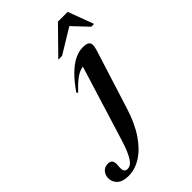

<svg xmlns="http://www.w3.org/2000/svg" viewBox="-489 -817 1155 1155"><g transform="rotate(-45 89.0 -239.0)"><path d="M168 -56.5Q137 43 92 108.8Q47 174.5 -5.2 207Q-57.5 239.5 -111.5 239.5Q-160 239.5 -184.5 217.5Q-209 195.5 -209 163Q-209 136.5 -193 117.5Q-177 98.5 -149 98.5Q-126 98.5 -118 111.8Q-110 125 -113.5 155Q-116.5 185 -109.2 195.2Q-102 205.5 -86 205.5Q-74 205.5 -62.8 198.8Q-51.5 192 -39.8 175.2Q-28 158.5 -15 128.5Q-2 98.5 12 52L167 -449.5L187 -420.5Q164.5 -423.5 141.8 -417Q119 -410.5 91.8 -390Q64.5 -369.5 27.5 -330L19 -337Q60 -396.5 98 -433.2Q136 -470 171.5 -486.8Q207 -503.5 240 -503.5Q266.5 -503.5 279 -496.2Q291.5 -489 293 -474Q294.5 -459 287.5 -435.5ZM83 -554.5 243.5 -718H326.5L387.5 -554.5H363.5L257 -667.5H301L115 -554.5Z"/></g></svg>

Font: Newsreader 60pt SemiBold
Style: Italic
Weight: 600
Italic angle: -17°
Designer: Hugues Gentile
Foundry: Production Type
Version: Version 1.003